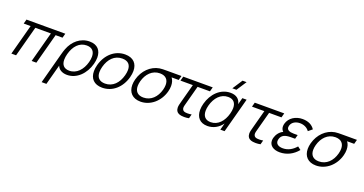

<svg xmlns="http://www.w3.org/2000/svg" viewBox="-43 -1667 5302 2794"><g transform="rotate(20 2608.0 -270.0)"><path d="M61.2 0H134.2L260.6 -472H501.6L375.2 0H448.2L574.6 -472H681.6L699.8 -540H98.8L80.6 -472H187.6Z M617 240H691L775 -73.5C793.8 -20.5 847.3 15 926.3 15C1076.8 15 1198.4 -108.5 1242 -271.5C1251.6 -307.1 1256.4 -341 1256.4 -372C1256.4 -480.4 1197.5 -555 1073.5 -555C932.5 -555 822.2 -458.5 772.2 -324.5C763.4 -302.5 754.6 -273.5 744.9 -237.5ZM936.6 -53.5C852 -53.5 814.2 -103.6 814.2 -181.3C814.2 -208.4 818.8 -238.7 827.5 -271.5C861.4 -398 938.2 -486.5 1052.7 -486.5C1139.7 -486.5 1179.1 -435.8 1179.1 -357.4C1179.1 -331.4 1174.8 -302.3 1166.4 -271C1132.8 -145.5 1050.1 -53.5 936.6 -53.5Z M1470.6 15C1630.6 15 1757.6 -100.5 1803.1 -270.5C1812.5 -305.6 1817.2 -338.5 1817.2 -368.6C1817.2 -481.7 1751.3 -555 1623.4 -555C1465.4 -555 1337.2 -440.5 1291.6 -270.5C1282.2 -235.3 1277.5 -202.3 1277.5 -172.1C1277.5 -58.6 1343.5 15 1470.6 15ZM1489.5 -55.5C1400.3 -55.5 1357.2 -104.9 1357.2 -186C1357.2 -211.3 1361.4 -239.6 1369.6 -270.5C1403.4 -396.5 1483.5 -484.5 1604.5 -484.5C1695 -484.5 1737.7 -435.9 1737.7 -355.5C1737.7 -330.2 1733.5 -301.7 1725.1 -270.5C1691 -143 1609.5 -55.5 1489.5 -55.5Z M2498.9 -540H2266.4C2227.9 -540 2189.9 -540 2160.5 -535C2028 -512.5 1921.7 -407 1883.1 -263C1874.7 -231.4 1870.5 -201.4 1870.5 -173.7C1870.5 -60.7 1939.3 15 2064.1 15C2219.6 15 2351.6 -102.5 2394.6 -263C2403.1 -294.5 2407.1 -324.4 2407.1 -351.9C2407.1 -400.8 2394.3 -442.2 2370.6 -472H2480.6ZM2083 -55.5C1994.9 -55.5 1949.9 -105.3 1949.9 -186C1949.9 -209.3 1953.7 -235.1 1961.1 -263C1992.3 -379.4 2074.3 -469.5 2192 -469.5C2192.7 -469.5 2193.3 -469.5 2194 -469.5C2284.4 -469.1 2327.6 -417.8 2327.6 -338.9C2327.6 -315.8 2323.9 -290.3 2316.6 -263C2283.8 -140.5 2200 -55.5 2083 -55.5Z M2695 4.5C2707.3 6.5 2722.4 7.5 2738.4 7.5C2762.8 7.5 2789.4 5.1 2812.2 0L2829.4 -64.5C2810 -60.9 2788.8 -59 2768.7 -59C2758.4 -59 2748.3 -59.5 2738.9 -60.5C2711.2 -63.5 2692.1 -74.5 2684.6 -100.5C2683.1 -106.3 2682.5 -112.2 2682.5 -118.3C2682.5 -139.2 2690.3 -162.8 2699.8 -198.5L2773.1 -472H2964.6L2982.9 -540H2526.4L2508.1 -472H2699.6L2625.5 -195.5C2614.4 -153.9 2604.6 -122.4 2604.6 -92.8C2604.6 -82.9 2605.7 -73.3 2608.2 -63.5C2619.5 -20 2652.6 -1.5 2695 4.5Z M3420 -780H3357L3256 -625H3319ZM3441.7 -540 3414 -436.5C3400.9 -511 3345.2 -555 3255.2 -555C3100.2 -555 2979.6 -431.5 2936.4 -270C2926.8 -234.3 2922 -200.4 2922 -169.3C2922 -59.9 2981.3 15 3100.5 15C3190 15 3271.4 -29.5 3325.1 -105L3297 0H3363L3507.7 -540ZM3126.3 -53.5C3040.7 -53.5 3002.1 -106.8 3002.1 -185.3C3002.1 -211.3 3006.3 -240 3014.5 -270.5C3048.3 -396.5 3129.9 -486.5 3242.9 -486.5C3327 -486.5 3366 -436.7 3366 -358.4C3366 -332 3361.6 -302.5 3353 -270.5C3319.5 -145.5 3239.8 -53.5 3126.3 -53.5Z M3802.5 4.5C3814.8 6.5 3829.9 7.5 3845.9 7.5C3870.3 7.5 3896.9 5.1 3919.7 0L3936.9 -64.5C3917.5 -60.9 3896.3 -59 3876.2 -59C3865.9 -59 3855.8 -59.5 3846.4 -60.5C3818.7 -63.5 3799.6 -74.5 3792.1 -100.5C3790.6 -106.3 3790 -112.2 3790 -118.3C3790 -139.2 3797.8 -162.8 3807.3 -198.5L3880.6 -472H4072.1L4090.4 -540H3633.9L3615.6 -472H3807.1L3733 -195.5C3721.9 -153.9 3712.1 -122.4 3712.1 -92.8C3712.1 -82.9 3713.2 -73.3 3715.7 -63.5C3727 -20 3760.1 -1.5 3802.5 4.5Z M4444.9 -157.5C4387.5 -91 4319 -55.5 4243 -55.5C4175.5 -55.5 4135.3 -83.7 4135.3 -131.4C4135.3 -139.9 4136.6 -148.9 4139.1 -158.5C4156.8 -224.5 4209 -247.5 4301 -247.5H4365L4381.9 -310.5H4318.9C4254.2 -310.5 4213.6 -329.4 4213.6 -372.1C4213.6 -378.9 4214.7 -386.4 4216.9 -394.5C4233.3 -456 4293.6 -485 4357.1 -485C4421.1 -485 4472.7 -455.5 4500.7 -414.5L4561 -464C4522.8 -523 4458.4 -555 4370.4 -555C4266.4 -555 4169 -497.5 4142.7 -399.5C4138.7 -384.6 4136.8 -370.8 4136.8 -357.9C4136.8 -327 4147.9 -301.8 4168.7 -282C4113.8 -258 4076.2 -203.5 4062.2 -151.5C4058.2 -136.5 4056.3 -122.3 4056.3 -109C4056.3 -31.3 4122.3 15 4219.6 15C4328.6 15 4424.5 -35 4493.8 -120Z M5216.4 -540H4983.9C4945.4 -540 4907.4 -540 4878 -535C4745.5 -512.5 4639.2 -407 4600.6 -263C4592.2 -231.4 4588 -201.4 4588 -173.7C4588 -60.7 4656.8 15 4781.6 15C4937.1 15 5069.1 -102.5 5112.1 -263C5120.6 -294.5 5124.6 -324.4 5124.6 -351.9C5124.6 -400.8 5111.8 -442.2 5088.1 -472H5198.1ZM4800.5 -55.5C4712.4 -55.5 4667.4 -105.3 4667.4 -186C4667.4 -209.3 4671.2 -235.1 4678.6 -263C4709.8 -379.4 4791.8 -469.5 4909.5 -469.5C4910.2 -469.5 4910.8 -469.5 4911.5 -469.5C5001.9 -469.1 5045.1 -417.8 5045.1 -338.9C5045.1 -315.8 5041.4 -290.3 5034.1 -263C5001.3 -140.5 4917.5 -55.5 4800.5 -55.5Z"/></g></svg>

Font: Manrope
Style: RegularItalic
Weight: 400
Italic angle: -15°
Designer: Mikhail Sharanda
Foundry: Mikhail Sharanda
Version: Version 4.502;hotconv 1.0.109;makeotfexe 2.5.65596